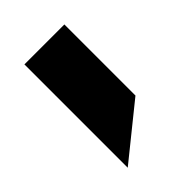

<svg xmlns="http://www.w3.org/2000/svg" viewBox="-107 -179 385 385"><g transform="rotate(-45 85.5 13.5)"><path d="M28.8 -132.8H142.1V68.8L28.8 160.2Z"/></g></svg>

Font: D-DIN Condensed
Style: DINCondensed-Bold
Weight: 700
Width: 3
Designer: Charles Nix
Foundry: Datto Inc.
Version: Version 1.10